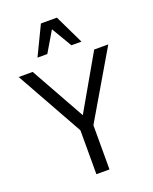

<svg xmlns="http://www.w3.org/2000/svg" viewBox="-176 -1080 937 1176"><g transform="rotate(-20 292.0 -492.0)"><path d="M0 0ZM243.2 0V-286.1L-0.5 -722.2H90.8L288.6 -368.2L491.7 -722.2H583.5L328.6 -288.1V0ZM148.4 -794.4 239.7 -983.9H343.8L435.1 -794.4H369.6L291 -927.2L212.4 -794.4Z"/></g></svg>

Font: Oxygen
Style: Normal
Weight: 400
Designer: Vernon Adams
Foundry: Vernon Adams
Version: Version Release 0.2.2 webfont; ttfautohint (v0.8.52-bc40) -l